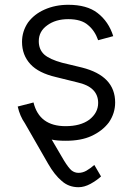

<svg xmlns="http://www.w3.org/2000/svg" viewBox="-20 -575 549 802"><path d="M348 -470Q320 -495 265 -495Q212 -495 177 -469Q142 -444 142 -403Q142 -368 165 -347Q188 -327 239 -313L322 -293Q461 -258 461 -147Q461 -102 435 -64Q408 -28 362 -7Q319 13 255 13Q216 13 196 8Q210 33 247 95Q266 126 279 137Q292 147 308 147Q325 147 341 138Q358 128 374 114L402 162Q385 178 358 193Q332 207 308 207Q267 207 238 181Q208 156 181 109L84 -60Q63 -90 54 -130L120 -147Q144 -48 254 -48Q316 -48 353 -75Q390 -104 390 -145Q390 -212 303 -231L214 -253Q141 -270 107 -307Q72 -345 72 -400Q72 -444 97 -481Q123 -516 166 -535Q211 -555 265 -555Q343 -555 387 -521Q434 -485 453 -424L390 -407Q376 -447 348 -470Z"/></svg>

Font: Sinter Normal
Style: Regular
Weight: 350
Foundry: Adobe & rsms
Version: Version 1.000